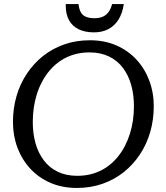

<svg xmlns="http://www.w3.org/2000/svg" viewBox="-20 -919 820 949"><path d="M360 10Q288 10 230 -15Q172 -40 130.5 -84.5Q89 -129 66.5 -188.5Q44 -248 44 -316Q44 -383 61.5 -443.5Q79 -504 112.5 -554.5Q146 -605 192.5 -642Q239 -679 297.5 -699.5Q356 -720 424 -720Q496 -720 554 -695Q612 -670 653.5 -625.5Q695 -581 717.5 -521.5Q740 -462 740 -394Q740 -327 722.5 -266.5Q705 -206 671.5 -155.5Q638 -105 591.5 -68Q545 -31 486.5 -10.5Q428 10 360 10ZM422 -660Q381 -660 345.5 -649.5Q310 -639 280.5 -619.5Q251 -600 227.5 -573Q204 -546 187 -513Q172 -485 162 -453Q152 -421 147 -386.5Q142 -352 142 -316Q142 -259 155.5 -211Q169 -163 196.5 -126.5Q224 -90 265.5 -70Q307 -50 362 -50Q403 -50 438.5 -60.5Q474 -71 503.5 -90.5Q533 -110 556.5 -137Q580 -164 597 -197Q612 -226 622 -257.5Q632 -289 637 -323.5Q642 -358 642 -394Q642 -451 628.5 -499Q615 -547 587.5 -583.5Q560 -620 518.5 -640Q477 -660 422 -660ZM445 -759Q484 -759 514.5 -774.5Q545 -790 565 -821Q585 -852 592 -899H534Q528 -875 516.5 -859.5Q505 -844 488 -836.5Q471 -829 448 -829Q423 -829 406 -835.5Q389 -842 380 -857.5Q371 -873 368 -899H305Q305 -897 305 -895Q305 -893 305 -891Q305 -848 321.5 -818.5Q338 -789 369.5 -774Q401 -759 445 -759Z"/></svg>

Font: Roboto Serif 20pt
Style: Italic
Weight: 400
Italic angle: -10°
Designer: Greg Gazdowicz
Foundry: Commercial Type
Version: Version 1.008